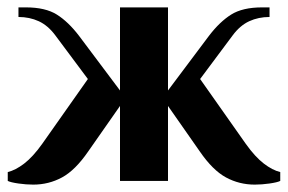

<svg xmlns="http://www.w3.org/2000/svg" viewBox="-20 -490 780 520"><path d="M70 10Q51 10 30 7Q9 4 1 0V-24Q22 -29 45.5 -47Q69 -65 94 -100L218 -276L130 -394Q110 -421 85 -432.5Q60 -444 30 -444V-470H50Q103 -470 134 -450.5Q165 -431 194 -393L305 -245V-470H435V-245L546 -393Q575 -431 606 -450.5Q637 -470 690 -470H710V-444Q680 -444 655 -432.5Q630 -421 610 -394L522 -276L646 -100Q671 -65 694.5 -47Q718 -29 739 -24V0Q731 4 710 7Q689 10 670 10Q628 10 592 -9.5Q556 -29 521 -80L435 -203V0H305V-203L219 -80Q184 -29 148 -9.5Q112 10 70 10Z"/></svg>

Font: El Messiri
Style: Regular
Weight: 400
Designer: Mohamed Gaber
Foundry: Kief Type Foundry
Version: Version 2.020